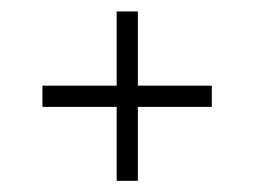

<svg xmlns="http://www.w3.org/2000/svg" viewBox="-20 -568 456 344"><path d="M189 -244V-376.5H56V-414.5H189V-547.5H227V-414.5H359.5V-376.5H227V-244Z"/></svg>

Font: Big Shoulders Stencil Display Light
Style: Regular
Weight: 300
Designer: Patric King
Foundry: XO Type Co
Version: Version 1.000